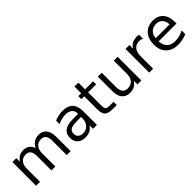

<svg xmlns="http://www.w3.org/2000/svg" viewBox="251 -1912 3136 3136"><g transform="rotate(-45 1819.5 -344.0)"><path d="M520 -441.9Q553.7 -502.4 600.6 -531.2Q647.5 -560.1 710.9 -560.1Q796.4 -560.1 842.8 -500.2Q889.2 -440.4 889.2 -330.1V0H798.8V-327.1Q798.8 -405.8 771 -443.8Q743.2 -481.9 686 -481.9Q616.2 -481.9 575.7 -435.5Q535.2 -389.2 535.2 -309.1V0H444.8V-327.1Q444.8 -406.2 417 -444.1Q389.2 -481.9 331.1 -481.9Q262.2 -481.9 221.7 -435.3Q181.2 -388.7 181.2 -309.1V0H90.8V-546.9H181.2V-461.9Q211.9 -512.2 254.9 -536.1Q297.9 -560.1 356.9 -560.1Q416.5 -560.1 458.3 -529.8Q500 -499.5 520 -441.9Z M1316.9 -274.9Q1208 -274.9 1166 -250Q1124 -225.1 1124 -165Q1124 -117.2 1155.5 -89.1Q1187 -61 1241.2 -61Q1315.9 -61 1361.1 -114Q1406.2 -167 1406.2 -254.9V-274.9ZM1496.1 -312V0H1406.2V-83Q1375.5 -33.2 1329.6 -9.5Q1283.7 14.2 1217.3 14.2Q1133.3 14.2 1083.7 -33Q1034.2 -80.1 1034.2 -159.2Q1034.2 -251.5 1095.9 -298.3Q1157.7 -345.2 1280.3 -345.2H1406.2V-354Q1406.2 -416 1365.5 -450Q1324.7 -483.9 1251 -483.9Q1204.1 -483.9 1159.7 -472.7Q1115.2 -461.4 1074.2 -439V-522Q1123.5 -541 1169.9 -550.5Q1216.3 -560.1 1260.3 -560.1Q1378.9 -560.1 1437.5 -498.5Q1496.1 -437 1496.1 -312Z M1770 -702.1V-546.9H1955.1V-477.1H1770V-180.2Q1770 -113.3 1788.3 -94.2Q1806.6 -75.2 1862.8 -75.2H1955.1V0H1862.8Q1758.8 0 1719.2 -38.8Q1679.7 -77.6 1679.7 -180.2V-477.1H1613.8V-546.9H1679.7V-702.1Z M2064 -215.8V-546.9H2153.8V-219.2Q2153.8 -141.6 2184.1 -102.8Q2214.4 -64 2274.9 -64Q2347.7 -64 2389.9 -110.4Q2432.1 -156.7 2432.1 -236.8V-546.9H2522V0H2432.1V-84Q2399.4 -34.2 2356.2 -10Q2313 14.2 2255.9 14.2Q2161.6 14.2 2112.8 -44.4Q2064 -103 2064 -215.8Z M3023.9 -462.9Q3008.8 -471.7 2991 -475.8Q2973.1 -480 2951.7 -480Q2875.5 -480 2834.7 -430.4Q2793.9 -380.9 2793.9 -288.1V0H2703.6V-546.9H2793.9V-461.9Q2822.3 -511.7 2867.7 -535.9Q2913.1 -560.1 2978 -560.1Q2987.3 -560.1 2998.5 -558.8Q3009.8 -557.6 3023.4 -555.2Z M3585.9 -295.9V-252H3172.9Q3178.7 -159.2 3228.8 -110.6Q3278.8 -62 3368.2 -62Q3419.9 -62 3468.5 -74.7Q3517.1 -87.4 3564.9 -112.8V-27.8Q3516.6 -7.3 3465.8 3.4Q3415 14.2 3362.8 14.2Q3231.9 14.2 3155.5 -62Q3079.1 -138.2 3079.1 -268.1Q3079.1 -402.3 3151.6 -481.2Q3224.1 -560.1 3347.2 -560.1Q3457.5 -560.1 3521.7 -489Q3585.9 -418 3585.9 -295.9ZM3496.1 -322.3Q3495.1 -396 3454.8 -439.9Q3414.6 -483.9 3348.1 -483.9Q3272.9 -483.9 3227.8 -441.4Q3182.6 -398.9 3175.8 -321.8Z"/></g></svg>

Font: Pangururan
Style: Regular
Weight: 400
Designer: Uli Kozok
Foundry: Michael Everson and Uli Kozok
Version: Version 1.005